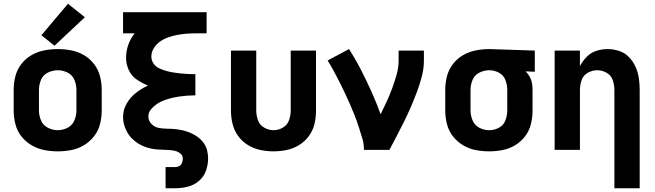

<svg xmlns="http://www.w3.org/2000/svg" viewBox="-20 -800 3496 1025"><path d="M288 8Q325 8 361 1Q397 -6 428.5 -25Q460 -44 482.5 -73Q505 -102 514 -138Q523 -174 523 -210V-320Q523 -357 514 -392.5Q505 -428 482.5 -457.5Q460 -487 428.5 -505.5Q397 -524 361 -531Q325 -538 288 -538Q252 -538 216 -531Q180 -524 148 -505.5Q116 -487 93.5 -457.5Q71 -428 62 -392.5Q53 -357 53 -320V-210Q53 -174 62 -138Q71 -102 93.5 -73Q116 -44 148 -25Q180 -6 216 1Q252 8 288 8ZM288 -105Q261 -105 235.5 -118Q210 -131 199 -157Q188 -183 188 -210V-320Q188 -348 199 -374Q210 -400 235.5 -412.5Q261 -425 288 -425Q316 -425 341 -412.5Q366 -400 377 -374Q388 -348 388 -320V-210Q388 -183 377 -157Q366 -131 341 -118Q316 -105 288 -105ZM271 -556 433 -708 343 -780 201 -612Z M864 205H916Q950 205 983 196.5Q1016 188 1042 166Q1068 144 1079.5 111.5Q1091 79 1091 46Q1091 24 1085.5 2.5Q1080 -19 1067 -37Q1054 -55 1036.5 -68Q1019 -81 998.5 -90Q978 -99 956.5 -104Q935 -109 913.5 -111Q892 -113 870 -113Q848 -113 826 -117.5Q804 -122 788 -139Q772 -156 772 -178Q772 -200 786.5 -217Q801 -234 818.5 -245.5Q836 -257 856 -264.5Q876 -272 897 -277Q918 -282 939 -285Q960 -288 981 -289.5Q1002 -291 1023 -291V-404Q1003 -404 983.5 -405Q964 -406 944.5 -408Q925 -410 905.5 -413Q886 -416 867 -421.5Q848 -427 829.5 -435.5Q811 -444 799.5 -461Q788 -478 788 -498Q788 -522 801.5 -543.5Q815 -565 835.5 -579Q856 -593 879 -601Q902 -609 926 -613.5Q950 -618 974.5 -620Q999 -622 1023 -622H1083V-735H637V-622H699Q677 -595 665 -561Q653 -527 653 -492Q653 -458 667.5 -426Q682 -394 710.5 -375Q739 -356 770 -343Q736 -328 706 -304.5Q676 -281 656.5 -247.5Q637 -214 637 -176Q637 -160 640 -145Q643 -130 649 -115.5Q655 -101 663 -87.5Q671 -74 682 -63Q693 -52 705.5 -42.5Q718 -33 732 -26Q746 -19 760.5 -14Q775 -9 790.5 -6Q806 -3 821.5 -2Q837 -1 852.5 -0.5Q868 0 883.5 1Q899 2 914.5 5.5Q930 9 943 19.5Q956 30 956 46Q956 57 952 68.5Q948 80 938 86Q928 92 916 92H864Z M1440 8Q1476 8 1511.5 0.5Q1547 -7 1577.5 -26Q1608 -45 1629.5 -74.5Q1651 -104 1659 -139Q1667 -174 1667 -210V-530H1532V-210Q1532 -184 1523 -158.5Q1514 -133 1490.5 -119Q1467 -105 1440 -105Q1414 -105 1390 -119Q1366 -133 1357 -158.5Q1348 -184 1348 -210V-530H1213V-210Q1213 -174 1221.5 -139Q1230 -104 1251 -74.5Q1272 -45 1303 -26Q1334 -7 1369 0.5Q1404 8 1440 8Z M1923 0H2059Q2079 -38 2099 -76Q2119 -114 2138 -152.5Q2157 -191 2174 -230.5Q2191 -270 2206 -310Q2221 -350 2232 -392Q2243 -434 2243 -477V-530H2108V-477Q2108 -439 2097.5 -402Q2087 -365 2074 -329.5Q2061 -294 2045 -259Q2029 -224 2012 -190Q1990 -251 1963.5 -310Q1937 -369 1907.5 -426.5Q1878 -484 1843 -538L1729 -477Q1746 -450 1761.5 -421.5Q1777 -393 1791.5 -364Q1806 -335 1820 -306Q1834 -277 1847 -247Q1860 -217 1872 -187Q1884 -157 1894 -126Q1904 -95 1913.5 -64Q1923 -33 1923 0Z M2592 8Q2628 8 2663.5 1Q2699 -6 2730.5 -25Q2762 -44 2784 -73.5Q2806 -103 2814.5 -138.5Q2823 -174 2823 -210V-320Q2823 -338 2820 -356Q2817 -374 2808 -390Q2799 -406 2786 -419L2835 -417V-530L2593 -538H2592Q2556 -538 2520 -531Q2484 -524 2452 -505.5Q2420 -487 2397.5 -457.5Q2375 -428 2366 -392.5Q2357 -357 2357 -320V-210Q2357 -174 2366 -138Q2375 -102 2397.5 -73Q2420 -44 2451.5 -25Q2483 -6 2519 1Q2555 8 2592 8ZM2592 -105Q2564 -105 2539 -118Q2514 -131 2503 -157Q2492 -183 2492 -210V-320Q2492 -348 2503 -374Q2514 -400 2539.5 -412.5Q2565 -425 2592 -425Q2619 -425 2643.5 -412Q2668 -399 2678 -373Q2688 -347 2688 -320V-210Q2688 -183 2678 -157Q2668 -131 2643.5 -118Q2619 -105 2592 -105Z M3260 205H3395V-320Q3395 -352 3390.5 -383Q3386 -414 3373 -443Q3360 -472 3338 -495Q3316 -518 3285.5 -528Q3255 -538 3224 -538Q3193 -538 3163.5 -528.5Q3134 -519 3112 -496.5Q3090 -474 3076 -447V-530H2941V0H3076V-320Q3076 -347 3085 -372.5Q3094 -398 3118 -411.5Q3142 -425 3168 -425Q3195 -425 3218.5 -411.5Q3242 -398 3251 -372.5Q3260 -347 3260 -320Z"/></svg>

Font: Iosevka Sparkle Extrabold
Style: Regular
Weight: 800
Designer: Belleve Invis
Foundry: Belleve Invis
Version: Version 4.5.0; ttfautohint (v1.8.3)